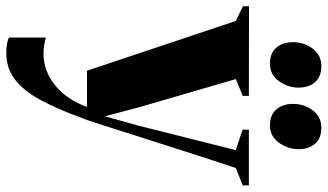

<svg xmlns="http://www.w3.org/2000/svg" viewBox="-245 -537 1018 596"><g transform="rotate(90 264.0 -239.0)"><path d="M130 250.5Q114.5 250.5 101.8 248.2Q89 246 82.5 242V127.5Q92.5 130.5 105.5 132.8Q118.5 135 132 135Q160 135 185 125.5Q210 116 231.5 98.5Q253 81 269.8 56Q286.5 31 298 0H185.5L31 -462L-14.5 -484V-503L263.5 -502.5V-483.5L211.5 -462L298 -165L327 -56L355 -156L432 -462L368.5 -483V-502.5H541.5V-483.5L487.5 -462Q468.5 -405.5 448.2 -342.5Q428 -279.5 408.8 -219.2Q389.5 -159 373.5 -108.8Q357.5 -58.5 347 -25.8Q336.5 7 333.5 13Q305 91 276.5 143.8Q248 196.5 213 223.5Q178 250.5 130 250.5ZM163.5 -568Q131 -568 114 -587.5Q97 -607 97 -639.5Q97 -675 117.5 -701.2Q138 -727.5 170.5 -727.5H171.5Q203.5 -727.5 220.8 -708.2Q238 -689 238 -656.5Q238 -624 218 -596Q198 -568 164 -568ZM354.5 -568Q323 -568 305.8 -587.5Q288.5 -607 288.5 -639.5Q288.5 -675 308.8 -701.2Q329 -727.5 362 -727.5H363Q395 -727.5 412 -708.2Q429 -689 429 -656.5Q429 -624 409 -596Q389 -568 355.5 -568Z"/></g></svg>

Font: Merriweather 144pt ExtraBold
Style: Regular
Weight: 800
Version: Version 2.100